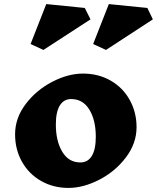

<svg xmlns="http://www.w3.org/2000/svg" viewBox="-20 -912 770 942"><path d="M650 -288Q650 -209 598 -140Q546 -71 467.5 -30.5Q389 10 316 10Q241 10 181 -24.5Q121 -59 87.5 -119Q54 -179 54 -253Q54 -333 106 -401.5Q158 -470 236 -510.5Q314 -551 387 -551Q463 -551 523 -516.5Q583 -482 616.5 -421.5Q650 -361 650 -288ZM254 -301Q254 -220 285.5 -167.5Q317 -115 374 -115Q411 -115 430.5 -147Q450 -179 450 -241Q450 -322 418.5 -374Q387 -426 329 -426Q293 -426 273.5 -394.5Q254 -363 254 -301ZM424 -817 193 -667 130 -696 207 -892 396 -873ZM730 -817 500 -667 437 -696 514 -892 703 -873Z"/></svg>

Font: Inknut Antiqua ExtraBold
Style: Regular
Weight: 800
Designer: Claus Eggers Sørensen
Foundry: Claus Eggers Sørensen
Version: Version 1.003; ttfautohint (v1.8.2) -l 8 -r 50 -G 200 -x 14 